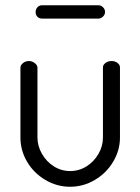

<svg xmlns="http://www.w3.org/2000/svg" viewBox="-20 -706 536 733"><path d="M58 -181V-448Q58 -457 67.5 -465Q77 -473 90.5 -473Q102.7 -473 112.9 -465Q123 -457 123 -448V-181Q123 -149 140 -119Q157 -89 185.5 -71Q214 -53 248 -53Q282 -53 310.5 -71Q339 -89 356 -118.6Q373 -148.1 373 -181V-449Q373 -458.6 382.9 -465.8Q392.7 -473 405.9 -473Q419 -473 428.5 -465.8Q438 -458.6 438 -449V-181Q438 -131.9 412 -88.5Q386 -45 342 -19Q298 7 247.5 7Q197 7 152.9 -19.2Q108.8 -45.4 83.4 -88.5Q58 -131.7 58 -181ZM141 -686H356Q365.1 -686 373 -678.5Q381 -670.9 381 -660.5Q381 -650 373 -642.5Q365 -635 356.1 -635H141Q130 -635 123 -641.8Q116 -648.7 116 -659.8Q116 -671 123.1 -678.5Q130.3 -686 141 -686Z"/></svg>

Font: Dosis
Style: Regular
Weight: 400
Designer: Edgar Tolentino, Pablo Impallari, Igino Marini
Foundry: Edgar Tolentino, Pablo Impallari, Igino Marini
Version: Version 1.007;Glyphs 3.1.1 (3134)